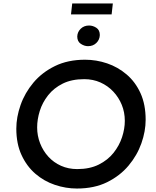

<svg xmlns="http://www.w3.org/2000/svg" viewBox="-20 -1079 896 1106"><path d="M423 7Q359 7 296.5 -14Q234 -35 184 -78Q134 -121 104 -186Q74 -251 74 -338Q74 -404 98.5 -474Q123 -544 172.5 -603Q222 -662 296.5 -698.5Q371 -735 470 -735Q535 -735 597 -714Q659 -693 709.5 -650Q760 -607 789.5 -542Q819 -477 819 -389Q819 -323 794.5 -253.5Q770 -184 720.5 -125Q671 -66 597 -29.5Q523 7 423 7ZM425 -105Q497 -105 549 -131Q601 -157 634 -198.5Q667 -240 683 -288.5Q699 -337 699 -383Q699 -432 681.5 -475Q664 -518 632.5 -551.5Q601 -585 558.5 -604Q516 -623 465 -623Q393 -623 341.5 -597.5Q290 -572 257 -530Q224 -488 209 -439.5Q194 -391 194 -345Q194 -297 211 -253.5Q228 -210 258.5 -176.5Q289 -143 331.5 -124Q374 -105 425 -105ZM425 -869Q426 -895 445 -913.5Q464 -932 493 -932Q515 -932 535 -919Q555 -906 555 -877Q554 -850 535 -831.5Q516 -813 487 -813Q466 -813 445.5 -826.5Q425 -840 425 -869ZM396 -1059H630L623 -996H389Z"/></svg>

Font: Josefin Sans Thin SemiBold
Style: Italic
Weight: 600
Italic angle: -7°
Version: Version 2.000